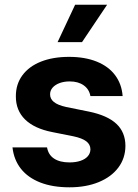

<svg xmlns="http://www.w3.org/2000/svg" viewBox="-20 -776 579 806"><path d="M272.4 -434.2Q249.1 -434.2 230.5 -427.4Q211.8 -420.5 200.9 -408.2Q190.1 -395.8 190.3 -380.2Q189.9 -361.4 206.1 -348Q222.3 -334.6 258.4 -326.7L353.9 -307.4Q430.9 -291.5 468.6 -256.2Q506.3 -220.9 506.5 -163.7Q506.3 -112.2 477 -72.8Q447.7 -33.5 394.6 -11.6Q341.4 10.3 271.7 10.3Q200.9 10.3 149.1 -9.9Q97.4 -30.1 67.8 -67.6Q38.3 -105.1 32.4 -157.2H177.5Q182.8 -126.1 207.1 -110.2Q231.4 -94.2 271.8 -94.2Q298 -94.2 317.8 -100.9Q337.7 -107.6 348.5 -120Q359.4 -132.4 359.6 -149.1Q359.4 -169.8 342 -183Q324.5 -196.2 287.4 -204L199.5 -221.5Q123.8 -236.4 85 -274.7Q46.2 -313 46.6 -371.8Q46.4 -422.2 73.9 -459.7Q101.4 -497.2 151.9 -517.3Q202.4 -537.3 270.1 -537.3Q336.5 -537.3 386 -517.4Q435.4 -497.5 463.2 -460.4Q491 -423.3 494.8 -372.7H359.5Q354.6 -401.2 331.5 -417.7Q308.5 -434.2 272.4 -434.2ZM295.4 -756.2H429.7L324.3 -599.1H221.7Z"/></svg>

Font: Pretendard Variable
Style: Regular
Weight: 400
Designer: Base glyphs from Inter by Rasmus Andersson; Hangul glyphs from Noto Sans CJK(Source Han Sans) by Jang Soo-young and Kang
Foundry: Kil Hyung-jin
Version: Version 1.100;FEAKit 1.0